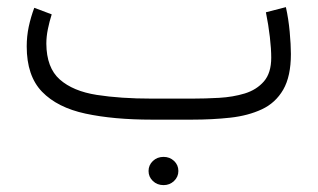

<svg xmlns="http://www.w3.org/2000/svg" viewBox="-20 -339 900 544"><path d="M400.9 145.5Q400.9 128.9 413.1 117.2Q425.3 105.5 443.4 105.5Q460.9 105.5 473.1 116.9Q485.4 128.4 485.4 145.5Q485.4 162.1 473.1 173.8Q460.9 185.5 443.4 185.5Q425.3 185.5 413.1 173.8Q400.9 162.1 400.9 145.5ZM523.9 0H410.2Q301.8 0 222.2 -17.1Q142.6 -34.2 99.1 -79.1Q55.7 -124 55.7 -207.5Q55.7 -236.3 61.5 -263.7Q67.4 -291 77.1 -316.9L126.5 -298.3Q120.1 -278.3 115.7 -256.8Q111.3 -235.4 111.3 -215.3Q111.8 -147 149.4 -113.8Q187 -80.6 254.2 -70.1Q321.3 -59.6 410.2 -59.6H524.4Q561.5 -59.6 600.8 -61.8Q640.1 -64 673.6 -74.2Q707 -84.5 727.8 -108.4Q748.5 -132.3 748.5 -175.8Q748.5 -200.2 744.6 -234.1Q740.7 -268.1 733.4 -304.2L790 -318.8Q797.4 -286.1 800.8 -249Q804.2 -211.9 804.2 -186Q804.2 -122.6 782.5 -85Q760.7 -47.4 721.9 -29.3Q683.1 -11.2 632.6 -5.6Q582 0 523.9 0Z"/></svg>

Font: Vazirmatn RD UI FD ExtraLight
Style: Regular
Weight: 200
Designer: Saber Rastikerdar
Foundry: Saber Rastikerdar
Version: Version 33.003